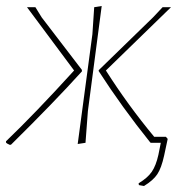

<svg xmlns="http://www.w3.org/2000/svg" viewBox="-25 -476 624 640"><path d="M234 4 283 -362 289 -452 314 -456 268 -106 260 0ZM8 7Q-2 3 -5 -1V-5Q92 -98 222 -241L65 -452H93L114 -418L248 -243V-238Q155 -135 12 6ZM455 144 438 141 437 135Q467 117 481 96.5Q495 76 503 40L511 0H478L476 -1Q382 -118 304 -239V-242L485 -418L517 -452H545L328 -241Q401 -126 489 -20H528L534 -13L522 43Q513 84 499.5 104.5Q486 125 455 144Z"/></svg>

Font: Alegreya Sans Thin
Style: Italic
Weight: 100
Italic angle: -7°
Designer: Juan Pablo del Peral
Foundry: Huerta Tipografica
Version: Version 2.007